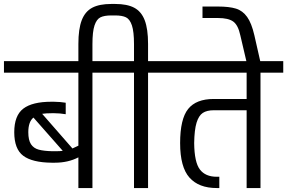

<svg xmlns="http://www.w3.org/2000/svg" viewBox="-30 -950 1451 970"><path d="M552 -641V-583H437V0H366V-155Q314 -128 247 -128H231Q133 -129 87.5 -163Q42 -197 42 -282Q42 -366 87.5 -401Q133 -436 230 -436H242Q257 -436 274 -434.5Q291 -433 302 -431V-373Q272 -378 244 -378H232Q204 -378 183 -375L336 -200Q346 -204 366 -214V-583H-10V-641ZM250 -186Q275 -186 287 -188L139 -356Q113 -335 113 -282Q113 -242 126.5 -221.5Q140 -201 165.5 -194Q191 -187 235 -186Z M833 -583H718V0H647V-583H532V-641H647V-727Q647 -790 636.5 -821.5Q626 -853 606.5 -862.5Q587 -872 552 -872H532Q497 -872 477.5 -862.5Q458 -853 447.5 -821.5Q437 -790 437 -727V-608H366V-728Q366 -804 383 -848Q400 -892 436 -911Q472 -930 532 -930H552Q612 -930 648 -911Q684 -892 701 -848Q718 -804 718 -728V-641H833Z M1401 -641V-583H1286V0H1216V-393H1050Q1015 -393 994.5 -379.5Q974 -366 963 -330Q952 -294 951 -227Q952 -130 980 -93.5Q1008 -57 1065 -57H1078V0H1065Q974 0 927 -53Q880 -106 880 -227Q880 -349 920.5 -399.5Q961 -450 1050 -450H1216V-583H813V-641Z M1184 -772Q1173 -823 1148.5 -841Q1124 -859 1071 -859H993V-917H1071Q1128 -917 1162 -906.5Q1196 -896 1218.5 -864.5Q1241 -833 1255 -772L1287 -631H1217Z"/></svg>

Font: Biryani Light
Style: Regular
Weight: 300
Designer: Dan Reynolds and Mathieu Réguer
Foundry: Dan Reynolds and Mathieu Réguer
Version: Version 1.004; ttfautohint (v1.1) -l 5 -r 5 -G 72 -x 0 -D la